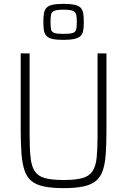

<svg xmlns="http://www.w3.org/2000/svg" viewBox="-20 -964 657 992"><path d="M309 8Q248 8 207.5 -0.5Q167 -9 143 -28.5Q119 -48 107 -83Q95 -118 91 -170Q87 -222 87 -295V-688H133V-264Q133 -194 138 -149.5Q143 -105 159.5 -79.5Q176 -54 211.5 -44Q247 -34 309 -34Q371 -34 406 -44Q441 -54 458 -79.5Q475 -105 479.5 -149.5Q484 -194 484 -264V-688H530V-295Q530 -222 526.5 -170Q523 -118 511 -83Q499 -48 474.5 -28.5Q450 -9 410 -0.5Q370 8 309 8ZM308 -758Q273 -758 252 -762.5Q231 -767 220.5 -778Q210 -789 207 -806.5Q204 -824 204 -850Q204 -877 207 -895Q210 -913 220.5 -924Q231 -935 252 -939.5Q273 -944 308 -944Q343 -944 364.5 -939.5Q386 -935 396.5 -924Q407 -913 410 -895Q413 -877 413 -850Q413 -824 410 -806.5Q407 -789 396.5 -778.5Q386 -768 364.5 -763Q343 -758 308 -758ZM308 -789Q341 -789 355.5 -793.5Q370 -798 373.5 -811.5Q377 -825 377 -850Q377 -876 373.5 -889.5Q370 -903 355.5 -908.5Q341 -914 308 -914Q276 -914 261.5 -908.5Q247 -903 244 -889.5Q241 -876 241 -850Q241 -825 244 -811.5Q247 -798 261.5 -793.5Q276 -789 308 -789Z"/></svg>

Font: Saira SemiCondensed ExtraLight
Style: Regular
Weight: 250
Width: 4
Designer: Hector Gatti with collaboration of the Omnibus-Type team
Foundry: Omnibus-Type
Version: Version 1.101